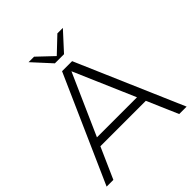

<svg xmlns="http://www.w3.org/2000/svg" viewBox="-237 -1037 1188 1188"><g transform="rotate(-45 357.0 -443.0)"><path d="M210 -886 320 -765.8H400L510 -886H462L360 -789.4L258 -886ZM7 0H66L156.3 -204H554L642 0H707L405 -700H317ZM357.8 -658.8 530.7 -258H180.3Z"/></g></svg>

Font: Resamitz
Style: Regular
Weight: 500
Designer: gluk
Foundry: gluk
Version: Version 0.047